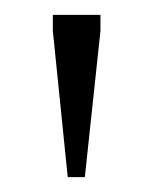

<svg xmlns="http://www.w3.org/2000/svg" viewBox="-20 -690 206 258"><path d="M71 -452 51 -648.5V-670H115V-648.5L94 -452Z"/></svg>

Font: Newsreader Text Light
Style: Regular
Weight: 300
Designer: Hugues Gentile
Foundry: Production Type
Version: Version 1.001